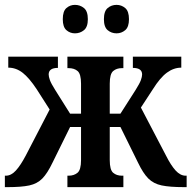

<svg xmlns="http://www.w3.org/2000/svg" viewBox="-20 -769 787 789"><path d="M0 0V-47H4Q26 -47 45.5 -68.5Q65 -90 86 -130L184 -319L131 -402Q100 -449 73 -470Q46 -491 14 -491V-536H218V-490Q180 -490 180 -463Q180 -454 185 -440Q190 -426 207 -399L268 -302H313V-425Q313 -465 299 -477Q285 -489 262 -489H257V-536H487V-489H481Q459 -489 445 -477Q431 -465 431 -425V-302H475L537 -399Q554 -426 559 -440Q564 -454 564 -463Q564 -490 526 -490V-536H725V-491Q694 -491 666 -470.5Q638 -450 608 -402L559 -327L662 -130Q682 -90 701.5 -68.5Q721 -47 743 -47H747V0H736Q678 0 644.5 -7Q611 -14 589.5 -35.5Q568 -57 547 -101L475 -247H431V-111Q431 -71 445 -59Q459 -47 481 -47H487V0H257V-47H262Q284 -47 298.5 -59Q313 -71 313 -111V-247H268L196 -101Q175 -57 154 -35.5Q133 -14 100.5 -7Q68 0 12 0ZM459 -632Q438 -632 422.5 -645Q407 -658 407 -690Q407 -723 422.5 -736Q438 -749 459 -749Q479 -749 494.5 -736Q510 -723 510 -690Q510 -658 494.5 -645Q479 -632 459 -632ZM288 -632Q268 -632 253 -645Q238 -658 238 -690Q238 -723 253 -736Q268 -749 288 -749Q309 -749 325 -736Q341 -723 341 -690Q341 -658 325 -645Q309 -632 288 -632Z"/></svg>

Font: Noto Serif Condensed SemiBold
Style: Regular
Weight: 600
Width: 3
Designer: Monotype Design Team
Foundry: Monotype Imaging Inc.
Version: Version 2.013